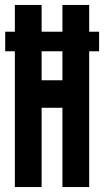

<svg xmlns="http://www.w3.org/2000/svg" viewBox="-20 -755 420 775"><path d="M380 -627H340V-735H232V-627H148V-735H40V-627H1V-548H40V0H148V-320H232V0H340V-548H380ZM232 -431H148V-548H232Z"/></svg>

Font: League Gothic
Style: Regular
Weight: 400
Designer: The League of Moveable Type
Version: Version 1.560;PS 001.560;hotconv 1.0.56;makeotf.lib2.0.21325